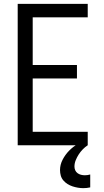

<svg xmlns="http://www.w3.org/2000/svg" viewBox="-20 -755 540 998"><path d="M72 0V-735H436V-665H150V-417H380V-347H150V-70H436V0ZM413 223Q399 223 384.5 220.5Q370 218 356.5 213.5Q343 209 331 201.5Q319 194 309.5 183Q300 172 296 158Q292 144 292 129Q292 101 305.5 75Q319 49 339 28.5Q359 8 384 -6.5Q409 -21 436 -30V0Q422 9 410 21.5Q398 34 389 48Q380 62 373.5 78Q367 94 367 111Q367 121 371 130Q375 139 383 145Q391 151 401 153.5Q411 156 421 156Q428 156 435 155Q442 154 449 152V219Q440 221 431 222Q422 223 413 223Z"/></svg>

Font: Iosevka MaddieWtf
Style: Regular
Weight: 400
Monospace: yes
Designer: Belleve Invis
Foundry: Belleve Invis
Version: Version 31.3.0; ttfautohint (v1.8.3)